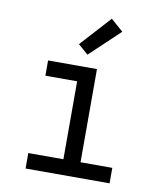

<svg xmlns="http://www.w3.org/2000/svg" viewBox="-85 -835 770 905"><g transform="rotate(10 300.0 -383.0)"><path d="M99 0V-74H267V-447H115V-520H349V-74H501V0ZM293 -579 245 -621 377 -766 436 -714Z"/></g></svg>

Font: Iosevka Extended
Style: Regular
Weight: 400
Width: 7
Monospace: yes
Designer: Belleve Invis
Foundry: Belleve Invis
Version: Version 32.5.0; ttfautohint (v1.8.4)